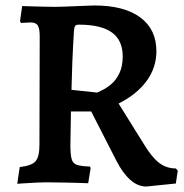

<svg xmlns="http://www.w3.org/2000/svg" viewBox="-20 -665 673 701"><path d="M514 16Q483 16 455.5 -8.5Q428 -33 405 -78L313 -258H239L237 -136Q237 -101 241.5 -84.5Q246 -68 261 -63Q276 -58 308 -57L311 -52L302 4Q302 4 289 3.5Q276 3 256.5 2.5Q237 2 215.5 1.5Q194 1 177 1Q148 0 117 1.5Q86 3 64.5 4.5Q43 6 43 6L52 -55Q96 -60 110 -76.5Q124 -93 124 -136L125 -532Q125 -561 118 -572Q111 -583 92 -583Q82 -583 69.5 -582Q57 -581 57 -581L53 -587L61 -643Q61 -643 74 -642.5Q87 -642 106.5 -641.5Q126 -641 147 -640.5Q168 -640 182 -640Q197 -640 220.5 -641Q244 -642 268.5 -643Q293 -644 309 -644.5Q325 -645 325 -645Q433 -645 492 -601.5Q551 -558 551 -478Q551 -418 515 -369Q479 -320 413 -287L507 -136Q535 -90 561.5 -70Q588 -50 622 -50L629 -42L622 5ZM335 -327Q341 -330 355.5 -337Q370 -344 387 -358.5Q404 -373 416 -398Q428 -423 428 -459Q428 -518 388.5 -546.5Q349 -575 268 -575Q258 -575 254.5 -570.5Q251 -566 250 -552Q246 -487 244 -436Q242 -385 241 -337Z"/></svg>

Font: Alegreya SemiBold
Style: Regular
Weight: 600
Designer: Juan Pablo del Peral
Foundry: Huerta Tipografica
Version: Version 2.009